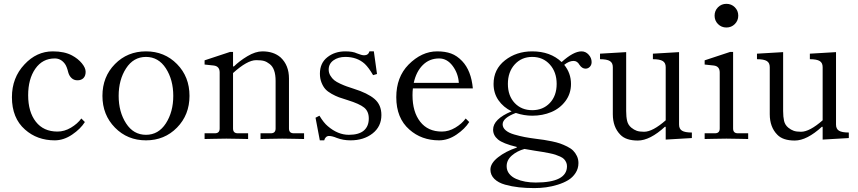

<svg xmlns="http://www.w3.org/2000/svg" viewBox="-20 -710 4388 982"><path d="M41 -212.9Q41 -312.5 105 -380.4Q167 -447.3 250 -447.3Q309.6 -447.3 348.6 -426.3Q379.4 -409.7 398.7 -386.2Q418 -362.8 418 -342.8Q418 -321.8 406.7 -310.5Q395.5 -299.3 376 -299.3Q358.4 -299.3 346.2 -310.5Q334 -321.8 329.1 -339.8Q321.8 -370.1 312 -383.3Q291.5 -411.1 260.3 -411.1Q197.3 -411.1 160.6 -358.4Q124 -305.7 124 -223.1Q124 -137.7 163.3 -87.4Q202.6 -37.1 273.9 -37.1Q309.6 -37.1 343 -57.1Q376.5 -77.1 396 -104L414.1 -85.9Q392.1 -50.8 348.9 -21.5Q305.7 7.8 259.8 7.8Q169.9 7.8 107.9 -47.4Q41 -106 41 -212.9Z M503.9 -219.7Q503.9 -317.4 567.9 -382.3Q631.8 -447.3 726.6 -447.3Q821.3 -447.3 885.3 -382.3Q949.2 -317.4 949.2 -219.7Q949.2 -122.6 885.3 -57.4Q821.3 7.8 726.6 7.8Q631.8 7.8 567.9 -57.4Q503.9 -122.6 503.9 -219.7ZM624.8 -360.4Q586.9 -301.8 586.9 -219.7Q586.9 -137.7 624.8 -79.1Q662.6 -20.5 726.6 -20.5Q790.5 -20.5 828.4 -79.1Q866.2 -137.7 866.2 -219.7Q866.2 -301.8 828.4 -360.4Q790.5 -418.9 726.6 -418.9Q662.6 -418.9 624.8 -360.4Z M1026.4 1V-28.3H1079.1Q1103.5 -28.3 1103.5 -52.7V-339.4Q1103.5 -371.6 1072.3 -375L1026.4 -379.9V-401.4L1156.2 -444.3H1171.9V-372.1L1175.3 -369.1Q1204.1 -397.9 1245.4 -422.6Q1286.6 -447.3 1322.3 -447.3Q1379.4 -447.3 1415 -416.5Q1458 -376.5 1458 -308.6V-52.7Q1458 -28.3 1482.4 -28.3H1535.2V1Q1533.7 1 1487.1 0Q1440.4 -1 1423.8 -1Q1407.2 -1 1360.6 0Q1314 1 1312.5 1V-28.3H1365.2Q1389.6 -28.3 1389.6 -52.7V-296.4Q1389.6 -359.9 1358.9 -382.8Q1344.7 -394 1330.6 -398.2Q1316.4 -402.3 1290 -402.3Q1244.6 -402.3 1171.9 -336.4V-52.7Q1171.9 -28.3 1196.3 -28.3H1249V1Q1247.6 1 1200.9 0Q1154.3 -1 1137.7 -1Q1121.1 -1 1074.5 0Q1027.8 1 1026.4 1Z M1593.8 -107.9 1613.8 -118.2Q1636.2 -81.1 1656.7 -64.5Q1708 -20.5 1764.2 -20.5Q1815.4 -20.5 1840.8 -42.2Q1866.2 -64 1866.2 -104Q1866.2 -140.6 1842.3 -159.9Q1818.4 -179.2 1758.3 -197.8Q1731 -206.1 1713.6 -212.4Q1696.3 -218.8 1675.8 -230.2Q1655.3 -241.7 1643.8 -254.6Q1632.3 -267.6 1624.3 -287.8Q1616.2 -308.1 1616.2 -333.5Q1616.2 -387.2 1654.1 -417.2Q1691.9 -447.3 1746.1 -447.3Q1784.7 -447.3 1805.7 -437Q1830.1 -427.2 1842.3 -427.2Q1863.8 -427.2 1869.6 -447.3H1892.1L1908.2 -331.5L1888.2 -325.7Q1866.2 -363.8 1845.7 -383.3Q1806.6 -418.9 1746.1 -418.9Q1710 -418.9 1685.5 -401.4Q1661.1 -383.8 1661.1 -354Q1661.1 -337.4 1669.7 -323.2Q1678.2 -309.1 1689.2 -300Q1700.2 -291 1720.5 -281.7Q1740.7 -272.5 1753.4 -268.1Q1766.1 -263.7 1788.6 -256.3Q1860.4 -233.9 1895.5 -203.9Q1930.7 -173.8 1930.7 -121.6Q1930.7 -63 1885.7 -27.6Q1840.8 7.8 1772.5 7.8Q1735.4 7.8 1703.1 -4.4Q1678.7 -14.6 1662.6 -14.6Q1653.8 -14.6 1647.2 -8.5Q1640.6 -2.4 1638.2 7.8H1615.7Z M2006.8 -212.9Q2006.8 -315.4 2069.3 -379.4Q2136.7 -447.3 2215.8 -447.3Q2256.8 -447.3 2287.1 -436.3Q2317.4 -425.3 2343.8 -397.5Q2390.1 -348.6 2398.4 -257.8H2091.8Q2089.8 -242.7 2089.8 -223.1Q2089.8 -137.7 2129.2 -87.4Q2168.5 -37.1 2239.7 -37.1Q2275.4 -37.1 2308.8 -57.1Q2342.3 -77.1 2361.8 -104L2379.9 -85.9Q2357.9 -50.8 2314.7 -21.5Q2271.5 7.8 2225.6 7.8Q2135.7 7.8 2073.7 -47.4Q2006.8 -106 2006.8 -212.9ZM2096.2 -286.1H2326.7Q2323.7 -334.5 2295.2 -372.8Q2266.6 -411.1 2226.1 -411.1Q2176.3 -411.1 2142.3 -377.2Q2108.4 -343.3 2096.2 -286.1Z M2488.3 157.2Q2488.3 125.5 2527.1 94.7Q2565.9 64 2623 44.9V41.5Q2552.2 24.4 2527.1 3.4Q2502 -17.6 2502 -46.9Q2502 -101.1 2596.7 -140.6Q2554.2 -161.6 2529.3 -197.5Q2504.4 -233.4 2504.4 -280.8Q2504.4 -355.5 2562.7 -401.4Q2621.1 -447.3 2702.1 -447.3Q2794.9 -447.3 2852.5 -392.6Q2913.1 -447.3 2954.1 -447.3Q2975.6 -447.3 2990.7 -430.4Q3005.9 -413.6 3005.9 -392.6Q3005.9 -377.9 2996.8 -368.4Q2987.8 -358.9 2974.6 -358.9Q2957 -358.9 2943.8 -378.4Q2932.6 -398.4 2913.6 -398.4Q2890.6 -398.4 2865.7 -378.4Q2900.4 -335.9 2900.4 -280.8Q2900.4 -231 2872.1 -193.1Q2843.8 -155.3 2799.3 -136.7Q2754.9 -118.2 2702.1 -118.2Q2660.6 -118.2 2618.2 -132.3Q2550.8 -106.9 2550.8 -74.2Q2550.8 -57.1 2566.2 -43.7Q2581.5 -30.3 2610.4 -22Q2639.2 -13.7 2663.6 -9Q2688 -4.4 2721.7 0Q2745.6 2.9 2762 5.4Q2778.3 7.8 2803 12.9Q2827.6 18.1 2844.5 23.9Q2861.3 29.8 2880.6 39.3Q2899.9 48.8 2911.4 60.3Q2922.9 71.8 2930.7 88.1Q2938.5 104.5 2938.5 124Q2938.5 151.9 2923.8 174.6Q2909.2 197.3 2886.2 211.2Q2863.3 225.1 2832.8 234.6Q2802.2 244.1 2772.7 248Q2743.2 252 2713.4 252Q2670.4 252 2634.3 248Q2598.1 244.1 2563.2 234.4Q2528.3 224.6 2508.3 204.8Q2488.3 185.1 2488.3 157.2ZM2571.3 140.1Q2571.3 162.1 2584.5 178.7Q2597.7 195.3 2619.4 204.8Q2641.1 214.4 2666.5 219Q2691.9 223.6 2719.7 223.6Q2879.9 223.6 2879.9 140.1Q2879.9 128.9 2875.5 119.6Q2871.1 110.4 2864.5 103.5Q2857.9 96.7 2845 90.8Q2832 85 2821 81.3Q2810.1 77.6 2789.8 73.5Q2769.5 69.3 2755.6 67.1Q2741.7 64.9 2716.3 61Q2684.1 56.2 2662.6 51.8Q2625 62 2598.1 85.2Q2571.3 108.4 2571.3 140.1ZM2577.6 -280.8Q2577.6 -220.2 2612.3 -183.3Q2647 -146.5 2702.1 -146.5Q2757.3 -146.5 2792.2 -183.3Q2827.1 -220.2 2827.1 -280.8Q2827.1 -341.3 2792.2 -380.1Q2757.3 -418.9 2702.1 -418.9Q2647.5 -418.9 2612.5 -380.4Q2577.6 -341.8 2577.6 -280.8Z M3048.8 -407.2V-435.5L3182.6 -443.4V-142.1Q3182.6 -112.3 3187.5 -91.6Q3192.4 -70.8 3209 -57.1Q3222.7 -45.9 3236.8 -41Q3251 -36.1 3274.4 -36.1Q3317.9 -36.1 3384.8 -94.7V-366.7Q3384.8 -388.7 3369.6 -397.9Q3354.5 -407.2 3319.3 -407.2V-435.5L3453.1 -443.4V-72.8Q3453.1 -50.8 3468.3 -41.5Q3483.4 -32.2 3518.6 -32.2V-3.9L3384.8 3.9V-59.6L3381.8 -62.5Q3304.2 8.8 3242.2 8.8Q3181.2 8.8 3152.8 -21Q3114.3 -60.1 3114.3 -126V-366.7Q3114.3 -388.7 3099.1 -397.9Q3084 -407.2 3048.8 -407.2Z M3652.3 -586.9Q3634.8 -604.5 3634.8 -629.9Q3634.8 -655.3 3652.3 -672.9Q3669.9 -690.4 3695.3 -690.4Q3720.7 -690.4 3738.3 -672.9Q3755.9 -655.3 3755.9 -629.9Q3755.9 -604.5 3738.3 -586.9Q3720.7 -569.3 3695.3 -569.3Q3669.9 -569.3 3652.3 -586.9ZM3584 1V-28.3H3636.7Q3661.1 -28.3 3661.1 -52.7V-339.4Q3661.1 -371.6 3629.9 -375L3584 -379.9V-401.4L3713.9 -444.3H3729.5V-52.7Q3729.5 -28.3 3753.9 -28.3H3806.6V1Q3805.2 1 3758.5 0Q3711.9 -1 3695.3 -1Q3678.7 -1 3632.1 0Q3585.4 1 3584 1Z M3851.6 -407.2V-435.5L3985.4 -443.4V-142.1Q3985.4 -112.3 3990.2 -91.6Q3995.1 -70.8 4011.7 -57.1Q4025.4 -45.9 4039.6 -41Q4053.7 -36.1 4077.1 -36.1Q4120.6 -36.1 4187.5 -94.7V-366.7Q4187.5 -388.7 4172.4 -397.9Q4157.2 -407.2 4122.1 -407.2V-435.5L4255.9 -443.4V-72.8Q4255.9 -50.8 4271 -41.5Q4286.1 -32.2 4321.3 -32.2V-3.9L4187.5 3.9V-59.6L4184.6 -62.5Q4106.9 8.8 4044.9 8.8Q3983.9 8.8 3955.6 -21Q3917 -60.1 3917 -126V-366.7Q3917 -388.7 3901.9 -397.9Q3886.7 -407.2 3851.6 -407.2Z"/></svg>

Font: Theano Old Style
Style: Regular
Weight: 400
Designer: Alexey Kryukov
Version: Version 2.00